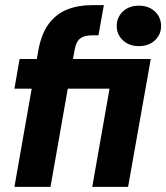

<svg xmlns="http://www.w3.org/2000/svg" viewBox="-20 -725 645 745"><path d="M36 0 103 -381H36L56 -496H123L129 -531Q141 -595 169.5 -633Q198 -671 240.5 -688Q283 -705 337 -705H383L362 -588H338Q307 -588 291 -575.5Q275 -563 270 -533L263 -496H565L477 0H338L405 -381H243L176 0ZM519 -546Q481 -546 457 -568.5Q433 -591 433 -624Q433 -658 457 -680.5Q481 -703 519 -703Q557 -703 581 -680.5Q605 -658 605 -624Q605 -591 581 -568.5Q557 -546 519 -546Z"/></svg>

Font: DM Sans 36pt ExtraBold
Style: Italic
Weight: 800
Italic angle: -10°
Designer: Colophon Foundry, Jonny Pinhorn
Foundry: Colophon Foundry
Version: Version 4.004;gftools[0.9.30]